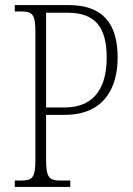

<svg xmlns="http://www.w3.org/2000/svg" viewBox="-20 -734 522 754"><path d="M38 0H256V-25H220C173 -25 161 -35 161 -108V-283H234C391 -283 442 -392 442 -508C442 -643 383 -714 249 -714H38V-689H61C108 -689 119 -679 119 -606V-110C119 -35 108 -25 61 -25H38ZM234 -312H161V-684H246C356 -684 399 -625 399 -507C399 -406 362 -312 234 -312Z"/></svg>

Font: Noto Serif Georgian Condensed ExtraLight
Style: Regular
Weight: 200
Width: 3
Designer: Monotype Design Team, Akaki Razmadze
Foundry: Google LLC
Version: Version 2.003